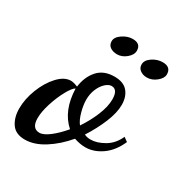

<svg xmlns="http://www.w3.org/2000/svg" viewBox="-147 -611 698 741"><g transform="rotate(30 202.0 -240.5)"><path d="M-12 -62Q-12 -104 5.5 -149Q23 -194 51 -224Q79 -254 108 -254Q120 -254 139 -246Q145 -292 171.5 -322Q198 -352 246 -352Q286 -352 305 -329.5Q324 -307 324 -271Q324 -236 305.5 -191Q287 -146 258 -101Q270 -95 286 -95Q314 -95 346 -113.5Q378 -132 395 -170L413 -157Q392 -109 356.5 -84Q321 -59 283 -59Q260 -59 233 -68Q196 -24 152 4Q108 32 66 32Q25 32 6.5 5Q-12 -22 -12 -62ZM282 -271Q282 -315 254 -315Q241 -315 227 -302Q213 -289 204 -267.5Q195 -246 195 -220Q195 -197 203 -167.5Q211 -138 224 -122Q249 -159 265.5 -199Q282 -239 282 -271ZM198 -90Q141 -140 138 -237Q126 -231 109 -200Q92 -169 80 -131Q68 -93 68 -65Q68 -19 102 -19Q120 -19 146 -39Q172 -59 198 -90ZM167 -465Q167 -483 189 -498Q211 -513 234 -513Q270 -513 270 -481Q270 -463 251 -447Q232 -431 210 -431Q192 -431 179.5 -439.5Q167 -448 167 -465ZM312 -445Q312 -464 333.5 -478.5Q355 -493 379 -493Q416 -493 416 -460Q416 -443 396.5 -427Q377 -411 354 -411Q337 -411 324.5 -420Q312 -429 312 -445Z"/></g></svg>

Font: Dancing Script
Style: Bold
Weight: 700
Designer: Pablo Impallari
Foundry: Pablo Impallari
Version: Version 2.000